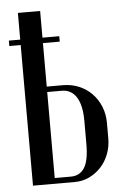

<svg xmlns="http://www.w3.org/2000/svg" viewBox="-51 -737 498 774"><g transform="rotate(-5 197.5 -349.5)"><path d="M206 -393Q241 -393 271 -380.5Q301 -368 323 -345.5Q345 -323 357.5 -292.5Q370 -262 370 -226V-163Q370 -130 358.5 -100Q347 -70 326.5 -48Q306 -26 279 -13Q252 0 221 0H51V-699H141V-393ZM280 -242Q280 -306 259 -338.5Q238 -371 200 -371H141V-23H206Q243 -23 261.5 -52.5Q280 -82 280 -148ZM5 -591H209V-569H5Z"/></g></svg>

Font: Moniqa SemBd Heading
Style: Regular
Weight: 600
Designer: Rajesh Rajput
Foundry: Rajesh Rajput
Version: Version 1.000